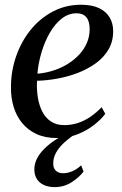

<svg xmlns="http://www.w3.org/2000/svg" viewBox="-20 -556 502 788"><path d="M412 -89Q397 -68 368 -44.8Q339 -21.5 299.8 -5.5Q260.5 10.5 213.5 10.5Q165 10.5 129.2 -6.2Q93.5 -23 70.2 -51.8Q47 -80.5 35.8 -118Q24.5 -155.5 25 -197.5Q25 -265.5 46.8 -326.8Q68.5 -388 107 -435Q145.5 -482 198 -509.2Q250.5 -536.5 312.5 -536.5Q357 -536.5 386.2 -522.8Q415.5 -509 430 -484.5Q444.5 -460 444.5 -428Q444.5 -386 425.5 -353.2Q406.5 -320.5 373.8 -296.8Q341 -273 300.5 -257.2Q260 -241.5 216.2 -233.5Q172.5 -225.5 132 -224.5Q130 -190.5 135 -158Q140 -125.5 153 -99.2Q166 -73 188.5 -57.8Q211 -42.5 243.5 -42.5Q273.5 -42.5 300.5 -51.5Q327.5 -60.5 351.8 -77.2Q376 -94 397 -116ZM294.5 -501.5Q261.5 -501.5 234 -480.2Q206.5 -459 185.5 -423.2Q164.5 -387.5 151 -343.2Q137.5 -299 133.5 -253.5Q168.5 -256.5 200.5 -267Q232.5 -277.5 259.5 -294.5Q286.5 -311.5 306.5 -333.5Q326.5 -355.5 337.2 -381.5Q348 -407.5 348 -436.5Q348 -468.5 334.5 -485Q321 -501.5 294.5 -501.5ZM204 212Q165 211.5 143 192.2Q121 173 121 139Q121 116 131.8 95Q142.5 74 161.2 55.2Q180 36.5 204.2 20.2Q228.5 4 255 -9.5L274.5 -23L298 -12Q265.5 9 243.2 29.5Q221 50 209.8 71Q198.5 92 198.5 114Q198 133.5 208.8 144.2Q219.5 155 239 155Q256.5 155 275.8 147.2Q295 139.5 313 122.5L323 148Q305.5 171.5 274.2 191.8Q243 212 204 212Z"/></svg>

Font: Merriweather 96pt
Style: Italic
Weight: 400
Italic angle: -7.8°
Version: Version 2.101